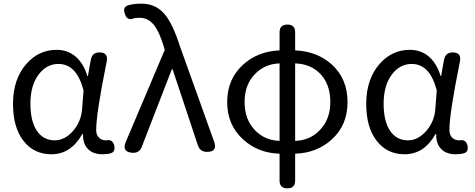

<svg xmlns="http://www.w3.org/2000/svg" viewBox="-20 -829 2593 1048"><path d="M261 13Q166 13 110 -58Q51 -131 51 -262Q51 -396 123 -479Q191 -557 289 -557Q345 -557 387 -525Q435 -487 457 -414H460L471 -478L476 -504Q484 -543 523 -543Q573 -543 562 -491Q505 -210 505 -119Q505 -92 521 -77Q535 -63 559 -63Q560 -63 561 -63Q596 -70 604 -33Q610 -1 586 7Q567 13 540 13Q489 13 462 -14Q432 -42 433 -97H429Q367 13 261 13ZM279 -63Q333 -63 377.5 -113Q422 -163 428 -232L432 -283L436 -335Q399 -480 299 -480Q236 -480 193 -425Q146 -365 146 -263Q146 -168 181 -115.5Q216 -63 279 -63Z M701 5Q644 -1 666 -53L879 -556L873 -578Q849 -657 820 -693Q788 -732 743 -732Q726 -732 711 -729Q673 -713 661 -755Q655 -773 659 -783Q663 -794 679 -800Q708 -809 753 -809Q831 -809 880 -750Q924 -697 963 -574L1066 -287L1149 -55Q1168 0 1110 0Q1072 0 1060 -36L922 -451H918L754 -28Q741 8 701 5Z M1549 199Q1506 199 1506 157V105V10Q1388 6 1308 -67Q1220 -146 1220 -272Q1220 -398 1308 -477Q1388 -549 1506 -554V-653Q1506 -695 1549 -695Q1591 -695 1591 -653V-554Q1711 -549 1791 -477Q1877 -399 1877 -272Q1877 -145 1790 -67Q1709 6 1591 10V157Q1591 199 1549 199ZM1506 -60V-271V-483Q1424 -480 1371 -424Q1315 -366 1315 -272Q1315 -178 1371 -119Q1424 -63 1506 -60ZM1591 -60Q1673 -63 1726 -119Q1783 -178 1783 -272Q1783 -368 1729 -425Q1677 -480 1591 -483V-271Z M2189 13Q2094 13 2038 -58Q1979 -131 1979 -262Q1979 -396 2051 -479Q2119 -557 2217 -557Q2273 -557 2315 -525Q2363 -487 2385 -414H2388L2399 -478L2404 -504Q2412 -543 2451 -543Q2501 -543 2490 -491Q2433 -210 2433 -119Q2433 -92 2449 -77Q2463 -63 2487 -63Q2488 -63 2489 -63Q2524 -70 2532 -33Q2538 -1 2514 7Q2495 13 2468 13Q2417 13 2390 -14Q2360 -42 2361 -97H2357Q2295 13 2189 13ZM2207 -63Q2261 -63 2305.5 -113Q2350 -163 2356 -232L2360 -283L2364 -335Q2327 -480 2227 -480Q2164 -480 2121 -425Q2074 -365 2074 -263Q2074 -168 2109 -115.5Q2144 -63 2207 -63Z"/></svg>

Font: GenSenRounded TW R
Style: Regular
Weight: 400
Version: Version 1.501;PS 1;hotconv 16.6.51;makeotf.lib2.5.65220